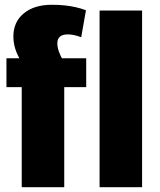

<svg xmlns="http://www.w3.org/2000/svg" viewBox="-20 -784 671 804"><path d="M71 -419H7V-540H144L107 -475Q83 -504 67 -530Q51 -556 43.5 -581Q36 -606 36 -631Q36 -692 79.5 -728Q123 -764 197 -764Q226 -764 250 -761.5Q274 -759 296.5 -754Q319 -749 340 -741L320 -628Q305 -634 290.5 -637Q276 -640 264 -640Q242 -640 231 -630.5Q220 -621 220 -602Q220 -581 232.5 -553.5Q245 -526 268 -493L163 -540H341V-419H249V0H71ZM575 -740V0H397V-740Z"/></svg>

Font: Pathway Extreme Condensed ExtraBold
Style: Regular
Weight: 800
Width: 3
Version: Version 1.001;gftools[0.9.26]